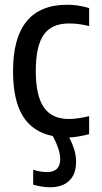

<svg xmlns="http://www.w3.org/2000/svg" viewBox="-20 -570 431 810"><path d="M191 220Q158 220 120 209V146Q134 151 150 153.5Q166 156 178 156Q234 156 234 101Q234 81 225.5 55.5Q217 30 203 4Q118 -13 76.5 -80Q35 -147 35 -270Q35 -550 264 -550Q284 -550 306.5 -547Q329 -544 356 -536V-460Q332 -466 311.5 -468.5Q291 -471 271 -471Q198 -471 164.5 -423.5Q131 -376 131 -270Q131 -166 165 -117Q199 -68 271 -68Q305 -68 356 -80V-4Q337 1 315 5Q293 9 272 10Q286 37 293.5 62Q301 87 301 113Q301 164 272.5 192Q244 220 191 220Z"/></svg>

Font: Encode Sans Compressed
Style: Medium
Weight: 500
Designer: Pablo Impallari, Andres Torresi
Foundry: Pablo Impallari, Andres Torresi
Version: Version 1.000; ttfautohint (v1.00) -l 8 -r 50 -G 200 -x 14 -